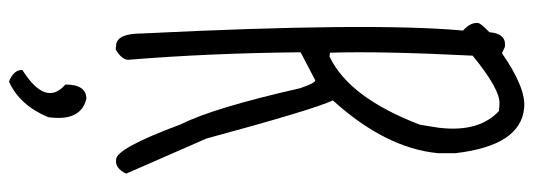

<svg xmlns="http://www.w3.org/2000/svg" viewBox="-418 -560 1243 448"><g transform="rotate(90 204.0 -336.5)"><path d="M232.4 -937.5Q320.3 -929.7 337.9 -777.3V-736.3Q326.2 -614.3 214.8 -491.2Q236.3 -445.3 303.7 -196.3L385.7 -8.8Q373 17.6 352.5 14.6Q326.2 13.7 270.5 -136.7Q232.4 -211.9 186.5 -414.1Q174.8 -449.2 168 -450.2L102.5 -416Q104.5 -202.1 120.1 -12.7Q118.2 2.9 95.7 15.6L85.9 14.6Q58.6 12.7 58.6 -45.9Q32.2 -580.1 51.8 -794.9Q32.2 -812.5 34.2 -830.1Q35.2 -836.9 55.7 -856.4Q58.6 -896.5 89.8 -892.6L104.5 -885.7Q186.5 -942.4 232.4 -937.5ZM110.4 -817.4Q99.6 -603.5 103.5 -484.4L112.3 -483.4Q208 -528.3 271.5 -694.3L278.3 -736.3L279.3 -745.1Q288.1 -834 239.3 -878.9L223.6 -879.9Q190.4 -882.8 110.4 -817.4ZM210.9 84Q264.6 96.7 253.9 172.9Q226.6 239.3 170.9 264.6Q143.6 253.9 143.6 233.4Q230.5 178.7 177.7 132.8Q177.7 84 210.9 84Z"/></g></svg>

Font: Sue Ellen Francisco
Style: Regular
Weight: 400
Designer: Kimberly Geswein
Foundry: Kimberly Geswein
Version: Version 1.002 2007